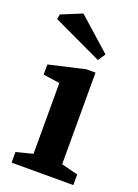

<svg xmlns="http://www.w3.org/2000/svg" viewBox="-143 -790 613 851"><g transform="rotate(20 163.0 -365.0)"><path d="M25 0V-50L103 -70V-404L25 -415V-463L194 -502H238V-70L316 -50V0ZM229 -558 -3 -667 1 -690 98 -730 252 -593Z"/></g></svg>

Font: Manuale
Style: Regular
Weight: 400
Designer: Eduardo Tunni / Pablo Cosgaya
Foundry: Eduardo Tunni / Pablo Cosgaya
Version: Version 1.002